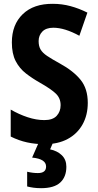

<svg xmlns="http://www.w3.org/2000/svg" viewBox="-20 -744 512 1004"><path d="M439 -206Q439 -142 411.5 -93Q384 -44 333.5 -17Q283 10 213 10Q165 10 121.5 0.5Q78 -9 36 -30V-171Q79 -146 124.5 -131Q170 -116 212 -116Q256 -116 276.5 -138.5Q297 -161 297 -194Q297 -230 272.5 -254Q248 -278 188 -312Q149 -334 115.5 -360Q82 -386 62 -424.5Q42 -463 42 -522Q42 -615 99 -670Q156 -725 257 -724Q304 -724 348.5 -712Q393 -700 437 -678L395 -557Q318 -599 259 -599Q221 -599 201.5 -579Q182 -559 182 -529Q182 -503 192 -485.5Q202 -468 226.5 -451.5Q251 -435 293 -412Q364 -373 401.5 -326.5Q439 -280 439 -206ZM327 128Q327 181 295 210.5Q263 240 195 240Q173 240 155 237.5Q137 235 122 231V154Q151 161 178 161Q221 161 221 127Q221 87 148 80L183 0H258L242 37Q280 45 303.5 68Q327 91 327 128Z"/></svg>

Font: Noto Sans Thai Cond
Style: Bold
Weight: 700
Width: 3
Designer: Monotype Design Team
Foundry: Monotype Imaging Inc.
Version: Version 2.002; ttfautohint (v1.8.4.7-5d5b)